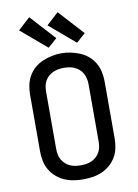

<svg xmlns="http://www.w3.org/2000/svg" viewBox="-105 -1056 810 1131"><g transform="rotate(-10 300.0 -490.0)"><path d="M300 8Q271 8 242.5 3.5Q214 -1 188 -12.5Q162 -24 140 -43Q118 -62 103.5 -86.5Q89 -111 83 -139.5Q77 -168 77 -196V-539Q77 -567 83 -595.5Q89 -624 103.5 -649Q118 -674 140 -693Q162 -712 188.5 -723Q215 -734 243 -740Q271 -746 300 -746Q329 -746 357 -740Q385 -734 411.5 -723Q438 -712 460 -693Q482 -674 496.5 -649Q511 -624 517 -595.5Q523 -567 523 -539V-196Q523 -168 517 -139.5Q511 -111 496.5 -86.5Q482 -62 460 -43Q438 -24 412 -12.5Q386 -1 357.5 3.5Q329 8 300 8ZM300 -76Q317 -76 333.5 -78.5Q350 -81 365 -88Q380 -95 392.5 -106.5Q405 -118 413 -132.5Q421 -147 424 -163.5Q427 -180 427 -196V-539Q427 -555 423.5 -571.5Q420 -588 412 -603Q404 -618 391.5 -629Q379 -640 363.5 -647Q348 -654 331.5 -656.5Q315 -659 298 -659Q282 -659 265.5 -656Q249 -653 234 -646Q219 -639 207 -628Q195 -617 187 -602.5Q179 -588 176 -571.5Q173 -555 173 -539V-196Q173 -180 176 -163.5Q179 -147 187 -132.5Q195 -118 207.5 -106.5Q220 -95 235 -88Q250 -81 266.5 -78.5Q283 -76 300 -76ZM403 -791 249 -922 321 -988 457 -839ZM233 -791 79 -922 151 -988 287 -839Z"/></g></svg>

Font: Zed Mono Medium Extended
Style: Regular
Weight: 500
Width: 7
Monospace: yes
Designer: Belleve Invis
Foundry: Belleve Invis
Version: Version 1.0.0; ttfautohint (v1.8.4)